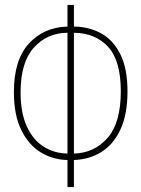

<svg xmlns="http://www.w3.org/2000/svg" viewBox="-20 -744 570 774"><path d="M252 -99Q193 -100 144 -130Q95 -160 65.5 -220.5Q36 -281 36 -373Q36 -502 96 -568Q156 -634 252 -637V-724H278V-637Q341 -636 389.5 -608.5Q438 -581 466 -523.5Q494 -466 494 -375Q494 -284 466 -223Q438 -162 389 -131.5Q340 -101 278 -99V10H252ZM252 -612Q169 -611 116 -551.5Q63 -492 63 -372Q63 -289 88 -234.5Q113 -180 155.5 -153Q198 -126 252 -125ZM278 -125Q360 -127 413.5 -188Q467 -249 467 -376Q467 -500 415.5 -555.5Q364 -611 278 -612Z"/></svg>

Font: Noto Sans Mono Condensed Thin
Style: Regular
Weight: 100
Width: 3
Designer: Monotype Design Team
Foundry: Monotype Imaging Inc.
Version: Version 2.014; ttfautohint (v1.8.4.7-5d5b)